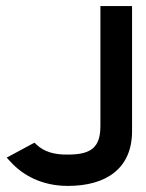

<svg xmlns="http://www.w3.org/2000/svg" viewBox="-20 -600 479 631"><path d="M15 -68C56 -23 119 11 203 11C330 11 414 -47 414 -169V-580H310V-186C310 -117 281 -92 204 -92C158 -91 124 -102 101 -124L93 -131L2 -82Z"/></svg>

Font: Charger Pro
Style: Blk
Weight: 900
Designer: Jasper
Foundry: Cannot Into Space Fonts
Version: Version 1.09